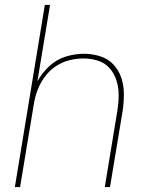

<svg xmlns="http://www.w3.org/2000/svg" viewBox="-20 -755 616 775"><path d="M40 0H61L116 -331Q120 -360 130.5 -388.5Q141 -417 159 -442.5Q177 -468 203 -486Q229 -504 258.5 -511.5Q288 -519 317 -519Q347 -519 375.5 -510Q404 -501 423 -479Q442 -457 450.5 -429Q459 -401 459 -371Q459 -341 454 -310L403 0H424L475 -307Q480 -341 480 -375Q480 -409 470 -440Q460 -471 438 -494.5Q416 -518 384 -528Q352 -538 319 -538Q282 -538 245 -526.5Q208 -515 179 -488Q150 -461 131 -427L182 -735H161Z"/></svg>

Font: Iosevka Sparkle Thin
Style: Italic
Weight: 100
Italic angle: -9°
Designer: Belleve Invis
Foundry: Belleve Invis
Version: Version 4.5.0; ttfautohint (v1.8.3)